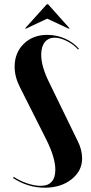

<svg xmlns="http://www.w3.org/2000/svg" viewBox="-20 -873 426 903"><path d="M97.2 -738.8 200.2 -853H206.1L308.1 -738.8H301.8L202.1 -785.2L103 -738.8ZM240.2 -75.2Q240.2 -130.9 198.2 -215.8L74.2 -461.9Q48.8 -511.2 48.8 -559.1Q48.8 -625 91.8 -667Q134.8 -709 202.1 -709Q245.1 -709 284.7 -691.9Q324.2 -674.8 351.1 -644L347.2 -640.1Q327.6 -663.1 295.4 -679.4Q263.2 -695.8 236.8 -695.8Q207.5 -695.8 190.7 -674.6Q173.8 -653.3 173.8 -615.2Q173.8 -561.5 210 -487.8L345.2 -210Q366.2 -168.5 366.2 -127.9Q366.2 -68.8 316.2 -29.5Q266.1 9.8 190.9 9.8Q110.4 9.8 41 -36.1L44.9 -41Q72.8 -22.5 107.7 -10.7Q142.6 1 170.9 1Q240.2 1 240.2 -75.2Z"/></svg>

Font: Moniqa Black Display
Style: Regular
Weight: 900
Designer: Rajesh Rajput
Foundry: Rajesh Rajput
Version: Version 1.000